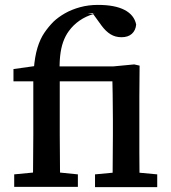

<svg xmlns="http://www.w3.org/2000/svg" viewBox="-20 -763 699 784"><path d="M38 0V-51L142 -61H199L298 -51V0ZM114 0Q115 -36 115 -72Q115 -108 115.5 -144Q116 -180 116 -215V-431H35V-481L149 -497L118 -480Q122 -532 133 -568Q144 -604 161 -629Q178 -654 199 -675Q218 -693 245 -708.5Q272 -724 306.5 -733.5Q341 -743 380 -743Q449 -743 488.5 -722.5Q528 -702 536 -663Q534 -639 518.5 -625Q503 -611 476 -611Q451 -611 431.5 -623Q412 -635 395 -658L358 -709L371 -710H337L363 -706Q331 -697 305 -679Q279 -661 261 -636Q247 -617 238 -592Q229 -567 225.5 -533.5Q222 -500 224 -457V-215Q224 -180 224.5 -144Q225 -108 225 -72Q225 -36 226 0ZM368 1V-51L475 -61H515L622 -51V1ZM439 1Q440 -29 440 -66Q440 -103 440.5 -141.5Q441 -180 441 -213V-271Q441 -302 440.5 -329Q440 -356 440 -381Q440 -406 439 -431H175V-492H444L528 -500L550 -495L549 -369V-213Q549 -180 549 -141.5Q549 -103 549.5 -66Q550 -29 550 1Z"/></svg>

Font: Source Serif 4 Medium
Style: Regular
Weight: 500
Designer: Frank Grießhammer
Foundry: Adobe Systems Incorporated
Version: Version 4.004;hotconv 1.0.116;makeotfexe 2.5.65601